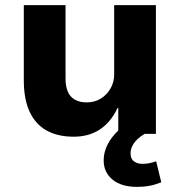

<svg xmlns="http://www.w3.org/2000/svg" viewBox="-20 -523 703 750"><path d="M268 11Q206 11 162.5 -13Q119 -37 96 -86Q73 -135 73 -209V-503H236V-215Q236 -187 244.5 -166Q253 -145 272 -134Q291 -123 319 -123Q349 -123 373 -137.5Q397 -152 411.5 -177Q426 -202 426 -232V-503H589V0H442V-101H439Q414 -47 371 -18Q328 11 268 11ZM515 207Q454 207 419.5 178.5Q385 150 385 104Q385 59 415 17.5Q445 -24 493 -46L545 0Q529 9 516.5 21Q504 33 497 47Q490 61 490 76Q490 98 503.5 107.5Q517 117 536 117Q551 117 563.5 114.5Q576 112 590 107L610 189Q585 199 563.5 203Q542 207 515 207Z"/></svg>

Font: Nunito Sans 7pt ExtraBold
Style: Regular
Weight: 800
Designer: Vernon Adams
Foundry: Vernon Adams
Version: Version 3.101;gftools[0.9.27]